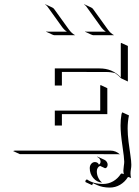

<svg xmlns="http://www.w3.org/2000/svg" viewBox="-20 -682 626 867"><path d="M184.6 -660.6 185.5 -662.4 215.8 -648.2Q222.2 -645.3 225.3 -640.1L290.3 -549.8Q303.5 -531.2 319.1 -523.2H224.4Q222.2 -523.2 216.2 -525.8Q210.2 -528.3 189.2 -538.3L190.2 -540.3Q192.6 -539.1 194.3 -539.1H282Q268.8 -547.6 258.5 -562.7L193.6 -653.1Q190.4 -658 184.6 -660.6ZM360.4 -660.6 361.3 -662.4 391.6 -648.2Q397.9 -645.3 401.1 -640.1L466.1 -549.8Q479.2 -531.2 494.9 -523.2H400.1Q396 -523.2 365 -538.3L366 -540.3Q368.4 -539.1 370.1 -539.1H457.8Q444.6 -547.9 434.3 -562.7L369.4 -653.1Q366.2 -658 360.4 -660.6ZM39.1 0 46.9 -2H478.5Q491 -2 502.2 2.7Q513.4 7.3 521.5 15.6L517.8 14.6Q513.4 13.9 508.5 14.2L69.1 13.9ZM227.5 -115.2V-182.6H432.6V-295.9L434.6 -297.9L464.6 -283.7V-166.5L259.5 -166.7V-115.2ZM227.5 -295.9V-373H429.7Q458.5 -373 481.7 -363.4Q504.9 -353.8 525.4 -333V-486.3L527.3 -488.3L557.4 -474.4V-314L527.3 -328.1Q513.9 -342.5 500 -351.6Q481.9 -356.9 459.7 -356.9L259.5 -357.2V-295.9ZM365.2 135.5Q366.9 131.3 372.3 127.9Q401.4 148.7 445.3 148.7Q470 148.7 491 136.6Q512 124.5 525.4 103.5Q525.9 102.5 526.9 102.1Q527.8 101.6 528.6 101.6H529.3Q533.2 101.6 539.1 104.5Q537.1 94.7 537.1 87.9Q537.1 83 539.1 67.4Q541 55.7 541 48.1Q541 31.5 532.7 -24.4Q524.4 -80.3 524.4 -115.2Q524.4 -142.3 528.8 -167.5L532.2 -174.8L562.3 -160.9Q556.4 -132.6 556.4 -101.1Q556.4 -74 560.5 -41.6Q564.7 -9.3 568.8 18.4Q573 46.1 573 62Q573 72 571.2 82Q569.3 92 569.3 101.6Q569.3 112.5 572 122.1Q570.3 120.8 568.1 120.1Q562.7 117.7 559.8 117.4Q557.6 117.4 556.9 118.7Q543.5 139.9 522.1 152.5Q500.7 165 475.6 165Q442.9 165 418.2 153.6L400.9 145.5Q396.5 148.9 396.5 154.3L366.5 140.4ZM385.3 77.1Q385.3 65.7 392.1 57.7Q398.9 49.8 408.7 49.8Q414.1 49.8 419.4 52.6Q424.8 55.4 426 61.3Q429.4 60.3 431.8 56.6Q434.1 53 434.1 47.9Q434.1 40.8 429.8 35Q425.5 29.3 418.5 26.4L420.7 25.4L450.9 39.3Q457.8 42.5 461.9 48.6Q466.1 54.7 466.1 61.8Q466.1 68.4 462.6 73Q459.2 77.6 454.3 77.6L431.9 67.1Q425.3 69.6 421.3 76Q417.2 82.5 417.2 91.3Q417.2 106 423 118.8Q428.7 131.6 438.5 140.4L440.4 142.6Q417 140.6 401.1 121.7Q385.3 102.8 385.3 77.1Z"/></svg>

Font: AgreloyOut1
Style: Medium
Weight: 400
Designer: gluk
Foundry: gluk
Version: Version 0.27